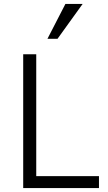

<svg xmlns="http://www.w3.org/2000/svg" viewBox="-20 -950 547 970"><path d="M97.2 0V-675.8H163.1V-60.1H480V0ZM270.5 -753.9H219.7L310.5 -930.2H397.5Z"/></svg>

Font: Clear Sans Light
Style: Regular
Weight: 300
Foundry: Intel Corporation
Version: Version 1.00